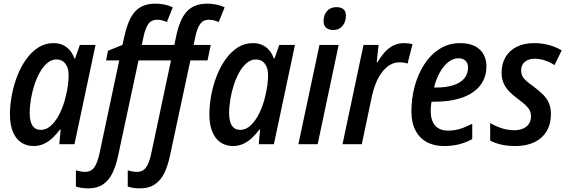

<svg xmlns="http://www.w3.org/2000/svg" viewBox="-20 -785 3080 1045"><path d="M162.1 9.8Q124.5 9.8 95.7 -9.3Q66.9 -28.3 50.5 -66.7Q34.2 -105 34.2 -162.1Q34.2 -212.4 44.2 -266.4Q54.2 -320.3 73.7 -370.8Q93.3 -421.4 122.1 -461.9Q150.9 -502.4 188.2 -526.4Q225.6 -550.3 271.5 -550.3Q300.3 -550.3 322.3 -540Q344.2 -529.8 360.1 -511.2Q376 -492.7 384.8 -466.8H388.7L414.6 -540.5H500L385.3 0H302.7L310.1 -80.6H307.1Q287.6 -54.7 265.9 -34.2Q244.1 -13.7 218.5 -2Q192.9 9.8 162.1 9.8ZM201.7 -78.1Q233.9 -78.1 260.5 -104Q287.1 -129.9 306.9 -171.1Q326.7 -212.4 337.4 -258.3Q346.2 -293.9 349.9 -322.3Q353.5 -350.6 353.5 -376.5Q353.5 -415 335.9 -438.2Q318.4 -461.4 286.6 -461.4Q261.2 -461.4 238.8 -443.1Q216.3 -424.8 198.5 -394Q180.7 -363.3 168 -325Q155.3 -286.6 148.4 -246.1Q141.6 -205.6 141.6 -168.9Q141.6 -123.5 157 -100.8Q172.4 -78.1 201.7 -78.1Z M458.5 240.2Q440.4 240.2 423.6 237.5Q406.7 234.9 393.1 230.5V141.6Q404.8 145.5 417.7 147.9Q430.7 150.4 443.4 150.4Q476.1 150.4 493.4 125.5Q510.7 100.6 521.5 50.3L628.9 -456.1H557.1L567.9 -508.8L646.5 -540.5L657.7 -590.8Q667.5 -633.8 681.2 -666.5Q694.8 -699.2 714.4 -721.2Q733.9 -743.2 761.5 -754.2Q789.1 -765.1 826.7 -765.1Q852.1 -765.1 876.5 -760Q900.9 -754.9 920.4 -745.1L888.2 -665Q876.5 -670.4 863 -674.1Q849.6 -677.7 835 -677.7Q804.2 -677.7 787.8 -655Q771.5 -632.3 761.7 -587.4L752 -540.5H928.7L939.5 -590.8Q948.7 -634.3 962.4 -666.7Q976.1 -699.2 995.8 -721.2Q1015.6 -743.2 1043.5 -754.2Q1071.3 -765.1 1108.9 -765.1Q1134.3 -765.1 1158.4 -760Q1182.6 -754.9 1202.6 -745.1L1170.4 -665Q1158.2 -670.4 1144.8 -674.1Q1131.3 -677.7 1116.7 -677.7Q1086.4 -677.7 1069.8 -655Q1053.2 -632.3 1043.9 -587.4L1033.7 -540.5H1127L1109.4 -456.1H1016.1L905.3 62Q894.5 113.8 875.7 154.1Q856.9 194.3 824.5 217.3Q792 240.2 740.2 240.2Q722.2 240.2 705.3 237.5Q688.5 234.9 675.3 230.5V141.6Q686.5 145.5 699.5 147.9Q712.4 150.4 725.6 150.4Q758.3 150.4 775.6 125.2Q793 100.1 803.2 50.3L910.6 -456.1H733.9L623 62Q612.3 113.8 593.5 154.1Q574.7 194.3 542.5 217.3Q510.3 240.2 458.5 240.2Z M1247.6 9.8Q1210 9.8 1181.2 -9.3Q1152.3 -28.3 1136 -66.7Q1119.6 -105 1119.6 -162.1Q1119.6 -212.4 1129.6 -266.4Q1139.6 -320.3 1159.2 -370.8Q1178.7 -421.4 1207.5 -461.9Q1236.3 -502.4 1273.7 -526.4Q1311 -550.3 1356.9 -550.3Q1385.7 -550.3 1407.7 -540Q1429.7 -529.8 1445.6 -511.2Q1461.4 -492.7 1470.2 -466.8H1474.1L1500 -540.5H1585.4L1470.7 0H1388.2L1395.5 -80.6H1392.6Q1373 -54.7 1351.3 -34.2Q1329.6 -13.7 1304 -2Q1278.3 9.8 1247.6 9.8ZM1287.1 -78.1Q1319.3 -78.1 1345.9 -104Q1372.6 -129.9 1392.3 -171.1Q1412.1 -212.4 1422.9 -258.3Q1431.6 -293.9 1435.3 -322.3Q1439 -350.6 1439 -376.5Q1439 -415 1421.4 -438.2Q1403.8 -461.4 1372.1 -461.4Q1346.7 -461.4 1324.2 -443.1Q1301.8 -424.8 1283.9 -394Q1266.1 -363.3 1253.4 -325Q1240.7 -286.6 1233.9 -246.1Q1227.1 -205.6 1227.1 -168.9Q1227.1 -123.5 1242.4 -100.8Q1257.8 -78.1 1287.1 -78.1Z M1604 0 1718.8 -540.5H1823.2L1709 0ZM1794.4 -621.6Q1770 -621.6 1755.6 -633.5Q1741.2 -645.5 1741.2 -669.9Q1741.2 -690.4 1749 -707.8Q1756.8 -725.1 1772.5 -735.6Q1788.1 -746.1 1811 -746.1Q1835 -746.1 1848.9 -735.1Q1862.8 -724.1 1862.8 -699.7Q1862.8 -666.5 1844.2 -644Q1825.7 -621.6 1794.4 -621.6Z M1844.2 0 1958.5 -540.5H2040.5L2030.3 -446.3H2034.7Q2053.2 -478 2074.5 -501.5Q2095.7 -524.9 2121.6 -537.6Q2147.5 -550.3 2179.2 -550.3Q2190.9 -550.3 2202.6 -548.8Q2214.4 -547.4 2225.1 -543.9L2198.2 -439Q2189 -442.4 2177.7 -444.1Q2166.5 -445.8 2153.8 -445.8Q2125 -445.8 2101.1 -430.9Q2077.1 -416 2058.1 -390.4Q2039.1 -364.7 2025.6 -331.8Q2012.2 -298.8 2004.4 -262.7L1949.2 0Z M2396 9.8Q2341.8 9.8 2302.2 -12Q2262.7 -33.7 2241 -75.7Q2219.2 -117.7 2219.2 -177.7Q2219.2 -249.5 2237.3 -316.2Q2255.4 -382.8 2289.8 -435.5Q2324.2 -488.3 2373.3 -519.3Q2422.4 -550.3 2484.4 -550.3Q2552.7 -550.3 2590.1 -516.4Q2627.4 -482.4 2627.4 -422.9Q2627.4 -379.4 2609.1 -344Q2590.8 -308.6 2554.9 -283.4Q2519 -258.3 2466.1 -244.9Q2413.1 -231.4 2343.3 -231.4H2328.6Q2326.7 -219.7 2325.4 -207.3Q2324.2 -194.8 2324.2 -182.6Q2324.2 -129.4 2348.1 -101.8Q2372.1 -74.2 2418.5 -74.2Q2453.6 -74.2 2483.2 -83.3Q2512.7 -92.3 2550.3 -111.3V-27.8Q2515.1 -8.8 2478.3 0.5Q2441.4 9.8 2396 9.8ZM2342.3 -308.6H2352.5Q2410.6 -308.6 2449.5 -321.8Q2488.3 -335 2507.8 -359.4Q2527.3 -383.8 2527.3 -417Q2527.3 -440.4 2514.2 -454.1Q2501 -467.8 2474.1 -467.8Q2447.3 -467.8 2421.4 -448.2Q2395.5 -428.7 2375 -392.8Q2354.5 -356.9 2342.3 -308.6Z M2785.6 9.8Q2740.7 9.8 2706.8 1.7Q2672.9 -6.3 2647.9 -20V-116.2Q2673.8 -99.1 2708.7 -87.6Q2743.7 -76.2 2777.8 -76.2Q2805.7 -76.2 2826.4 -85Q2847.2 -93.8 2858.6 -110.6Q2870.1 -127.4 2870.1 -151.4Q2870.1 -168.5 2864 -182.1Q2857.9 -195.8 2842.5 -210.9Q2827.1 -226.1 2798.8 -246.6Q2769.5 -268.1 2749.8 -289.1Q2730 -310.1 2720 -334.5Q2710 -358.9 2710 -389.6Q2710 -437.5 2731 -473.6Q2752 -509.8 2791.7 -530Q2831.5 -550.3 2886.7 -550.3Q2930.7 -550.3 2969 -539.6Q3007.3 -528.8 3037.1 -510.7L2998 -430.7Q2974.6 -446.3 2946.5 -455.8Q2918.5 -465.3 2889.2 -465.3Q2856.9 -465.3 2836.7 -448.5Q2816.4 -431.6 2816.4 -401.9Q2816.4 -386.2 2822 -373.3Q2827.6 -360.4 2842.3 -346.7Q2856.9 -333 2882.8 -314.9Q2912.1 -293 2933.6 -272.2Q2955.1 -251.5 2966.8 -225.8Q2978.5 -200.2 2978.5 -163.6Q2978.5 -110.4 2955.3 -71.3Q2932.1 -32.2 2888.9 -11.2Q2845.7 9.8 2785.6 9.8Z"/></svg>

Font: Open Sans SemiCondensed SemiBold
Style: Italic
Weight: 600
Width: 4
Italic angle: -12°
Designer: Monotype Design Team
Foundry: Monotype Imaging Inc.
Version: Version 3.000